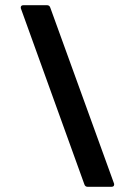

<svg xmlns="http://www.w3.org/2000/svg" viewBox="-20 -720 487 740"><path d="M420 -9Q420 0 409 0H318Q308 0 305 -10L61 -686Q60 -688 60 -691Q60 -700 71 -700H161Q171 -700 174 -690L419 -14Q420 -12 420 -9Z"/></svg>

Font: Barlow SemiBold
Style: Regular
Weight: 600
Designer: Jeremy Tribby
Foundry: Tribby Type
Version: Version 1.422